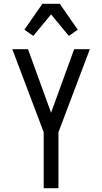

<svg xmlns="http://www.w3.org/2000/svg" viewBox="-20 -995 540 1015"><path d="M211 0V-296L45 -735H128L250 -399L372 -735H455L289 -296V0ZM156 -805 109 -838 204 -975H296L391 -838L344 -805L250 -919Z"/></svg>

Font: Iosevka Fixed
Style: Regular
Weight: 400
Monospace: yes
Designer: Belleve Invis
Foundry: Belleve Invis
Version: Version 33.2.4